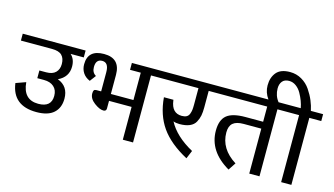

<svg xmlns="http://www.w3.org/2000/svg" viewBox="-120 -1428 3187 1832"><g transform="rotate(15 1473.5 -511.5)"><path d="M44 -257Q73 -41 308 -41Q422 -41 478.5 -92Q535 -143 535 -233Q535 -356 426 -397Q526 -444 526 -548Q526 -621 481 -662H611V-730H-10V-662H297Q366 -662 395.5 -632Q425 -602 425 -546Q425 -494 394 -463Q363 -432 301 -432H234V-356H300Q362 -356 398 -324Q434 -292 434 -234Q434 -122 305 -122Q156 -122 142 -292Z M855 -581V-392H809Q791 -392 784.5 -383Q778 -374 778 -351Q778 -300 831 -260.5Q884 -221 922 -221Q951 -221 951 -249V-324H1174V0H1275V-662H1392V-730H1068V-662H1174V-392H951V-581Q951 -744 791 -744Q631 -744 631 -600Q631 -553 654.5 -516.5Q678 -480 724 -461L769 -521Q728 -544 728 -599Q728 -676 791 -676Q855 -676 855 -581Z M1372 -662H1744V-499Q1744 -467 1741.5 -447Q1739 -427 1731 -406Q1723 -385 1705 -375Q1687 -365 1658 -365Q1559 -365 1543 -485Q1542 -488 1542 -493H1448Q1462 -321 1546.5 -200.5Q1631 -80 1806 14L1840 -67Q1665 -163 1596 -294Q1622 -284 1657 -284Q1717 -284 1756.5 -301Q1796 -318 1814 -351Q1832 -384 1838.5 -417.5Q1845 -451 1845 -499V-662H1949V-730H1372Z M2641 -730H1929V-662H2423V-512H2248Q2120 -512 2064.5 -466Q2009 -420 2009 -314Q2009 -110 2222 14L2271 -60Q2110 -161 2110 -323Q2110 -386 2143.5 -415Q2177 -444 2248 -444H2423V0H2524V-662H2641Z M2738 -662V0H2839V-662H2957V-730H2836Q2826 -779 2805.5 -828Q2785 -877 2751.5 -926.5Q2718 -976 2665.5 -1006.5Q2613 -1037 2550 -1037Q2457 -1037 2415.5 -987Q2374 -937 2374 -859Q2374 -789 2417 -730H2517Q2474 -784 2474 -856Q2474 -899 2496 -926Q2518 -953 2563 -953Q2600 -953 2631.5 -930Q2663 -907 2683.5 -870.5Q2704 -834 2717 -799Q2730 -764 2736 -730H2621V-662Z"/></g></svg>

Font: Glegoo
Style: Bold
Weight: 700
Version: Version 2.0.1; ttfautohint (v0.9) -r 48 -G 60